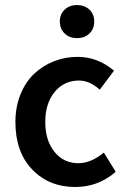

<svg xmlns="http://www.w3.org/2000/svg" viewBox="-20 -728 502 760"><path d="M277.8 12.2Q174.3 12.2 107.7 -56.9Q41 -126 41 -245.1Q41 -304.7 61 -354.2Q81.1 -403.8 115 -435.8Q148.9 -467.8 193.4 -485.4Q237.8 -502.9 287.1 -502.9Q366.7 -502.9 431.2 -448.2L375 -373Q334.5 -409.2 293 -409.2Q233.4 -409.2 196.3 -364Q159.2 -318.8 159.2 -245.1Q159.2 -171.9 195.6 -127Q231.9 -82 290 -82Q340.3 -82 391.1 -124L438 -47.9Q369.1 12.2 277.8 12.2ZM216.8 -643.1Q216.8 -671.4 235.8 -689.7Q254.9 -708 285.2 -708Q314.9 -708 334 -689.9Q353 -671.9 353 -643.1Q353 -613.8 334.2 -595.5Q315.4 -577.1 285.2 -577.1Q254.9 -577.1 235.8 -595.5Q216.8 -613.8 216.8 -643.1Z"/></svg>

Font: Toshiba Sans Medium
Style: Regular
Weight: 500
Designer: Paul D. Hunt
Foundry: Toshiba Corporation
Version: Version 2.020;PS 2.0;hotconv 1.0.86;makeotf.lib2.5.63406